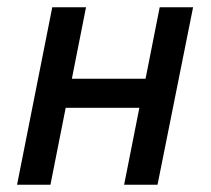

<svg xmlns="http://www.w3.org/2000/svg" viewBox="-20 -509 580 529"><path d="M27 0 124 -489H217L178 -292H381L420 -489H512L414 0H322L364 -212H161L119 0Z"/></svg>

Font: Source Sans 3 Medium
Style: Italic
Weight: 500
Italic angle: -11°
Designer: Paul D. Hunt
Foundry: Adobe
Version: Version 3.052;hotconv 1.1.0;makeotfexe 2.6.0